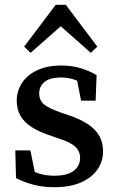

<svg xmlns="http://www.w3.org/2000/svg" viewBox="-20 -770 489 803"><path d="M207 13Q160 13 121.5 3Q83 -7 47 -25L44 -141H107L132 -19H86V-71Q112 -54 142 -44.5Q172 -35 208 -35Q244 -35 268 -44.5Q292 -54 303.5 -71Q315 -88 315 -109Q315 -139 293 -158Q271 -177 222 -192L179 -207Q139 -221 110 -240Q81 -259 65.5 -286Q50 -313 50 -349Q50 -389 71.5 -422.5Q93 -456 135 -476Q177 -496 236 -496Q279 -496 315 -485.5Q351 -475 384 -456L380 -349H319L298 -457H339V-412Q315 -429 289.5 -437.5Q264 -446 235 -446Q190 -446 167 -428Q144 -410 144 -380Q144 -350 164 -333.5Q184 -317 235 -299L268 -288Q318 -271 350 -249Q382 -227 396.5 -199.5Q411 -172 411 -137Q411 -95 387.5 -61Q364 -27 318.5 -7Q273 13 207 13ZM360 -549 191 -698H277L108 -549L81 -575L213 -750H255L387 -575Z"/></svg>

Font: Source Serif 4 18pt Medium
Style: Regular
Weight: 500
Designer: Frank Grießhammer
Foundry: Adobe Systems Incorporated
Version: Version 4.004;hotconv 1.0.116;makeotfexe 2.5.65601